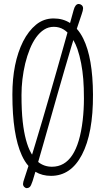

<svg xmlns="http://www.w3.org/2000/svg" viewBox="-20 -891 541 985"><path d="M307.1 -739.3Q284.2 -753.4 256.3 -753.4Q228.5 -753.4 206.1 -739Q183.6 -724.6 165.3 -699.2Q147 -673.8 133.1 -639.4Q119.1 -605 109.4 -565.4Q90.3 -484.4 90.3 -403.6Q90.3 -322.8 96.4 -268.1Q102.5 -213.4 113.3 -173.6Q124 -133.8 138.7 -107.4Q141.6 -102.1 144.5 -97.7Q152.3 -124 161.1 -152.3Q178.7 -210.4 197.8 -275.1Q216.8 -339.8 235.8 -405.8Q254.9 -471.7 273.2 -536.1Q291.5 -600.6 307.6 -657.7Q317.4 -692.9 326.2 -724.1Q317.4 -732.9 307.1 -739.3ZM175.8 -60.1Q206.1 -35.6 246.6 -35.6Q376.5 -35.6 404.3 -274.4Q410.6 -329.1 410.6 -385.7Q410.6 -442.4 407.2 -484.9Q403.8 -527.3 396.2 -566.7Q388.7 -606 377 -640.1Q368.2 -665 356.4 -685.5Q351.6 -669.4 346.2 -652.3Q329.6 -596.7 311.3 -533.9Q293 -471.2 274.4 -406Q255.9 -340.8 237.5 -275.9Q219.2 -210.9 202.1 -151.4Q188.5 -103 175.8 -60.1ZM374 -743.2Q393.1 -721.7 407.2 -692.9Q456.1 -594.2 457 -405.8Q458 -207.5 400.4 -97.2Q343.8 11.2 241.7 11.2Q196.3 11.2 161.6 -9.8Q152.8 20 147.5 37.1Q139.2 63 132.3 68.6Q125.5 74.2 117.9 74.2Q110.4 74.2 104.2 67.9Q98.1 61.5 98.1 52.7Q98.1 43.9 105.5 23.4Q112.3 4.4 126 -39.6Q106.4 -62 91.8 -94.2Q43.5 -199.7 43.5 -405.8Q43.5 -568.4 98.6 -678.7Q126 -732.4 165 -764.4Q204.1 -796.4 254.9 -796.4Q303.2 -796.4 339.4 -772.9Q350.6 -813 357.9 -839.8Q366.2 -870.6 383.8 -870.6Q392.1 -870.6 399.2 -864.5Q406.2 -858.4 406.2 -848.1Q406.2 -837.9 398.9 -817.6Q391.6 -797.4 377 -752.4Q375.5 -747.6 374 -743.2Z"/></svg>

Font: Pompiere
Style: Regular
Weight: 400
Designer: Karolina Lach
Foundry: Sorkin Type Co.
Version: Version 1.002